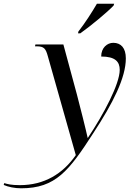

<svg xmlns="http://www.w3.org/2000/svg" viewBox="-179 -776 719 1036"><path d="M244 -606 242 -596H254C312 -637 401 -711 434 -746L437 -756H344C318 -711 278 -649 244 -606ZM-65 240C121 240 193 146 324 -57C431 -220 500 -357 500 -461C500 -517 474 -545 432 -545C400 -545 367 -519 367 -471C443 -471 467 -443 467 -399C467 -323 380 -159 295 -32H294C287 -66 250 -214 236 -266L163 -536H12L10 -526H20C59 -526 68 -513 79 -473L230 61C160 162 60 223 -72 223C-119 223 -140 217 -156 212L-159 222C-134 233 -99 240 -65 240Z"/></svg>

Font: Noto Serif Display
Style: Italic
Weight: 400
Italic angle: -12°
Designer: Monotype Design Team
Foundry: Monotype Imaging Inc.
Version: Version 2.009